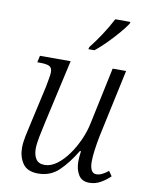

<svg xmlns="http://www.w3.org/2000/svg" viewBox="-87 -828 691 900"><g transform="rotate(10 259.0 -378.0)"><path d="M400 10Q365 10 349 -16Q333 -42 333 -80Q333 -99 337 -129H332Q294 -66 254 -28.5Q214 9 157 9Q105 9 83.5 -22.5Q62 -54 62 -97Q62 -121 68.5 -153.5Q75 -186 82 -215L123 -398Q127 -419 130.5 -439.5Q134 -460 134 -469Q134 -491 120 -497.5Q106 -504 76 -504H63L70 -536H216L147 -228Q140 -198 133 -162Q126 -126 126 -104Q126 -74 138.5 -55Q151 -36 180 -36Q209 -36 237.5 -57Q266 -78 290.5 -112Q315 -146 333 -186.5Q351 -227 359 -267L416 -536H480L410 -210Q404 -179 399.5 -146.5Q395 -114 395 -91Q395 -35 426 -35Q440 -35 454 -42Q468 -49 483 -61L499 -38Q481 -20 455.5 -5Q430 10 400 10ZM288 -606 291 -617Q315 -647 341.5 -687Q368 -727 388 -766H460L458 -757Q444 -736 420 -708Q396 -680 369 -653Q342 -626 317 -606Z"/></g></svg>

Font: Noto Serif SemiCondensed Light
Style: Italic
Weight: 300
Width: 4
Italic angle: -12°
Designer: Monotype Design Team
Foundry: Monotype Imaging Inc.
Version: Version 2.013; ttfautohint (v1.8.4.7-5d5b)